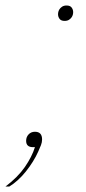

<svg xmlns="http://www.w3.org/2000/svg" viewBox="-69 -531 314 698"><path d="M-49 147Q-4 113 21.5 76Q47 39 58 4H51Q26 4 26 -19Q26 -33 35 -42.5Q44 -52 58 -52Q84 -52 84 -24Q84 -14 80 -3.5Q76 7 70 20Q62 38 50.5 56.5Q39 75 25 92.5Q11 110 -4.5 124Q-20 138 -35 147H-49ZM166 -455Q153 -455 147.5 -462.5Q142 -470 142 -479Q142 -489 147 -497Q150 -502 156.5 -506.5Q163 -511 173 -511Q186 -511 191.5 -503.5Q197 -496 197 -487Q197 -477 192 -469Q189 -464 182.5 -459.5Q176 -455 166 -455Z"/></svg>

Font: IBM Plex Serif Thin
Style: Italic
Weight: 100
Italic angle: -14°
Designer: Mike Abbink, Paul van der Laan, Pieter van Rosmalen
Foundry: Bold Monday
Version: Version 3.001